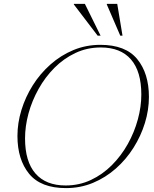

<svg xmlns="http://www.w3.org/2000/svg" viewBox="-20 -955 792 985"><path d="M744 -457.5Q744 -391 723.5 -324.2Q703 -257.5 665.2 -197.5Q627.5 -137.5 574.8 -90.8Q522 -44 457.2 -17Q392.5 10 318.5 10Q189.5 10 129.5 -63.2Q69.5 -136.5 69.5 -257.5Q69.5 -324 90 -390.8Q110.5 -457.5 148.2 -517.5Q186 -577.5 238.8 -624.2Q291.5 -671 356.2 -698Q421 -725 495 -725Q624 -725 684 -651.8Q744 -578.5 744 -457.5ZM108.5 -245Q108.5 -126 162 -64.8Q215.5 -3.5 316.5 -3.5Q386.5 -3.5 446.5 -31.8Q506.5 -60 554.2 -108Q602 -156 635.8 -216.5Q669.5 -277 687.2 -342.5Q705 -408 705 -470Q705 -589 651.8 -650.2Q598.5 -711.5 497 -711.5Q427 -711.5 367 -683.2Q307 -655 259.2 -607Q211.5 -559 177.8 -498.5Q144 -438 126.2 -372.8Q108.5 -307.5 108.5 -245ZM496 -772H481L359 -932V-935H415.5ZM608.5 -772H597L528 -932V-935H581.5Z"/></svg>

Font: Newsreader Display ExtraLight
Style: Italic
Weight: 275
Italic angle: -17°
Designer: Hugues Gentile
Foundry: Production Type
Version: Version 1.001